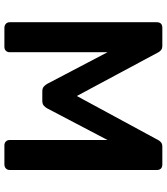

<svg xmlns="http://www.w3.org/2000/svg" viewBox="36 -776 740 851"><g transform="rotate(90 405.5 -350.0)"><path d="M103 0Q92 0 85 -6.5Q78 -13 78 -24V-675Q78 -700 103 -700H182Q196 -700 203 -693Q210 -686 212 -681L405 -321L600 -681Q602 -686 609 -693Q616 -700 630 -700H708Q733 -700 733 -675V-24Q733 -13 726 -6.5Q719 0 708 0H624Q613 0 606.5 -6.5Q600 -13 600 -24V-457L460 -190Q455 -181 447.5 -174.5Q440 -168 426 -168H385Q371 -168 363.5 -174.5Q356 -181 351 -190L211 -457V-24Q211 -13 204.5 -6.5Q198 0 187 0Z"/></g></svg>

Font: Fz Rubik Med
Style: Regular
Weight: 500
Designer: Hubert and Fischer
Foundry: Hubert and Fischer
Version: Vit hóa bi FontZin.com